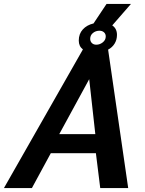

<svg xmlns="http://www.w3.org/2000/svg" viewBox="-73 -955 738 975"><path d="M327 -749Q327 -783 347.5 -805.5Q368 -828 402 -836L468 -935H592L497 -826Q521 -810 521 -778Q521 -753 509 -733.5Q497 -714 476 -703L578 0H436L414 -177H185L89 0H-53L348 -704Q327 -720 327 -749ZM432 -799Q413 -799 399 -787.5Q385 -776 385 -758Q385 -745 393.5 -736.5Q402 -728 416 -728Q434 -728 449 -740Q464 -752 464 -770Q464 -783 455 -791Q446 -799 432 -799ZM411 -274 380 -553 228 -274Z"/></svg>

Font: Raleway
Style: Bold Italic
Weight: 700
Italic angle: -12°
Designer: Matt McInerney, Pablo Impallari, Rodrigo Fuenzalida
Foundry: Matt McInerney, Pablo Impallari, Rodrigo Fuenzalida
Version: Version 4.101;RELEASE